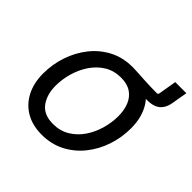

<svg xmlns="http://www.w3.org/2000/svg" viewBox="-170 -794 956 956"><g transform="rotate(45 308.0 -316.0)"><path d="M329.1 -487.3 338.4 -546.9Q360.8 -546.4 380.9 -545.2Q400.9 -543.9 421.1 -542.7Q441.4 -541.5 463.6 -540.8Q485.8 -540 511.7 -540Q520.5 -540 522 -548.8L538.1 -644H616.2L602.5 -563.5Q598.1 -535.6 585.9 -517.3Q573.7 -499 553.7 -490.2Q533.7 -481.4 505.9 -481.4Q462.9 -481.4 417.5 -484.4Q372.1 -487.3 329.1 -487.3ZM252.9 11.7Q187.5 11.7 140.4 -15.9Q93.3 -43.5 67.9 -93.3Q42.5 -143.1 42.5 -209.5Q42.5 -273.9 62.7 -334.2Q83 -394.5 121.1 -442.6Q159.2 -490.7 213.1 -518.8Q267.1 -546.9 334.5 -546.9Q399.9 -546.9 447.3 -519.5Q494.6 -492.2 520 -442.4Q545.4 -392.6 545.4 -325.2Q545.4 -259.8 524.9 -199.5Q504.4 -139.2 466.1 -91.6Q427.7 -43.9 373.8 -16.1Q319.8 11.7 252.9 11.7ZM254.9 -65.9Q304.7 -65.9 342.8 -89.1Q380.9 -112.3 406.5 -150.1Q432.1 -188 445.1 -233.6Q458 -279.3 458 -323.7Q458 -365.7 444.8 -398.4Q431.6 -431.2 403.8 -450.2Q376 -469.2 332 -469.2Q282.7 -469.2 245.1 -446.3Q207.5 -423.3 181.6 -385.3Q155.8 -347.2 142.6 -301.3Q129.4 -255.4 129.4 -210Q129.4 -147.9 159.4 -106.9Q189.5 -65.9 254.9 -65.9Z"/></g></svg>

Font: Inter 18pt
Style: Italic
Weight: 400
Italic angle: -9.3988°
Designer: Rasmus Andersson
Foundry: rsms
Version: Version 4.001;git-66647c0bb